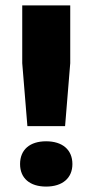

<svg xmlns="http://www.w3.org/2000/svg" viewBox="-20 -680 341 708"><path d="M239 -660H62V-447L81 -215H220L239 -447ZM150 -159C90 -159 54 -128 54 -75C54 -23 90 8 150 8C210 8 247 -23 247 -75C247 -128 210 -159 150 -159Z"/></svg>

Font: Work Sans
Style: Bold
Weight: 700
Designer: Wei Huang
Foundry: Wei Huang
Version: Version 2.012